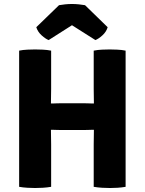

<svg xmlns="http://www.w3.org/2000/svg" viewBox="-20 -937 726 963"><path d="M285.5 -285Q278.5 -285 269.5 -285.2Q260.5 -285.5 251.8 -285.8Q243 -286 235.5 -286Q212 -286 187.2 -285.5Q162.5 -285 139 -285V-419Q162.5 -419 187.2 -418.5Q212 -418 235.5 -418Q243 -418 251.8 -418.2Q260.5 -418.5 269.5 -418.8Q278.5 -419 285.5 -419H401Q408 -419 417 -418.8Q426 -418.5 435 -418.2Q444 -418 451 -418Q474.5 -418 499 -418.5Q523.5 -419 547 -419V-285Q523.5 -285 499 -285.5Q474.5 -286 451 -286Q444 -286 435 -285.8Q426 -285.5 417 -285.2Q408 -285 401 -285ZM236.5 0Q216.5 3.5 194.2 4.8Q172 6 156 6Q141.5 6 118.2 4.8Q95 3.5 76 0V-683Q95 -687 118.2 -688Q141.5 -689 156 -689Q172 -689 194.2 -688Q216.5 -687 236.5 -683V-492Q236.5 -471 236 -454.8Q235.5 -438.5 235.5 -418V-286Q235.5 -266 236 -249.5Q236.5 -233 236.5 -212ZM450 -212Q450 -233 450.5 -249.5Q451 -266 451 -286V-418Q451 -438.5 450.5 -454.8Q450 -471 450 -492V-683Q470 -687 492 -688Q514 -689 530 -689Q544.5 -689 567.8 -688Q591 -687 610 -683V0Q590 3.5 569.2 4.8Q548.5 6 532 6Q515 6 492.8 4.8Q470.5 3.5 450 0ZM406.5 -911 520 -800.5Q513 -777 493.5 -759.5Q474 -742 458.5 -736L341 -810.5L224 -736Q208.5 -742 189 -759.5Q169.5 -777 162 -800.5L276 -911Q289.5 -913.5 306.5 -915.2Q323.5 -917 341 -917Q358.5 -917 375.5 -915.2Q392.5 -913.5 406.5 -911Z"/></svg>

Font: Signika
Style: Bold
Weight: 700
Designer: Anna Giedry
Foundry: Anna Giedry
Version: Version 2.001